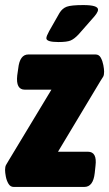

<svg xmlns="http://www.w3.org/2000/svg" viewBox="-38 -738 431 758"><path d="M16 0Q3 0 -4.5 -12.5Q-12 -25 -15 -41Q-18 -57 -18 -67Q-18 -80 -14 -87Q-10 -94 -4 -104L165 -384H60Q24 -384 30 -440L34 -468Q40 -523 74 -523H339Q353 -523 360 -510Q367 -497 370 -481Q373 -465 373 -455Q373 -442 369.5 -435.5Q366 -429 359 -419L191 -139H309Q346 -139 339 -83L336 -55Q330 0 295 0ZM193 -572Q145 -572 145 -587Q145 -595 156 -615L197 -687Q208 -705 225.5 -711.5Q243 -718 291 -718Q349 -718 349 -700Q349 -693 342.5 -683.5Q336 -674 323 -660L272 -602Q255 -584 240.5 -578Q226 -572 193 -572Z"/></svg>

Font: Asap Condensed Condensed ExtraBold
Style: Italic
Weight: 800
Width: 3
Italic angle: -6°
Designer: Pablo Cosgaya
Foundry: Omnibus-Type
Version: Version 3.001; ttfautohint (v1.8.4.7-5d5b)